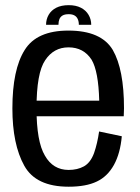

<svg xmlns="http://www.w3.org/2000/svg" viewBox="-20 -719 543 744"><path d="M246 4.5V-60.5Q185.5 -60.5 154 -116Q121.5 -170.5 121.5 -299Q121.5 -436.5 155 -485.5Q188 -535.5 245.5 -535.5Q304 -535.5 335 -487.5Q361.5 -443 364.5 -329H111.5V-268.5H459.5Q460.5 -283 460.5 -299.5Q460.5 -450 417 -525.5Q372 -600.5 245 -600.5Q122 -600.5 75.5 -525Q28 -449.5 28 -299Q28 -159.5 74 -77Q119 4.5 246 4.5ZM246 -60.5V4.5Q313.5 4.5 355 -15.5Q396.5 -35 421.5 -80Q446 -124.5 452 -191L364 -209.5Q357.5 -163.5 344.5 -126Q331 -89 305.5 -74.5Q280 -60.5 246 -60.5ZM246.5 -699Q217.5 -699 198 -689Q178.5 -679 168.5 -661.5Q158.5 -644 158.5 -623H206.5Q206.5 -635.5 210.2 -644.8Q214 -654 222.5 -659Q231 -664 246.5 -664Q260 -664 268.5 -659.2Q277 -654.5 281.2 -645.2Q285.5 -636 285.5 -623H333.5Q333.5 -644 323.2 -661.5Q313 -679 293.5 -689Q274 -699 246.5 -699Z"/></svg>

Font: Anybody SemiCondensed
Style: Regular
Weight: 400
Width: 4
Version: Version 1.113;gftools[0.9.25]